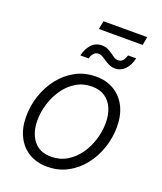

<svg xmlns="http://www.w3.org/2000/svg" viewBox="-155 -946 891 1056"><g transform="rotate(20 290.5 -418.0)"><path d="M248 11.2Q185.5 11.2 140.1 -16.4Q94.7 -43.9 70.1 -93.8Q45.4 -143.6 45.4 -209.5Q45.4 -272.9 65.7 -333.3Q85.9 -393.6 123.8 -441.7Q161.6 -489.7 214.4 -518.3Q267.1 -546.9 332 -546.9Q394.5 -546.9 439.9 -519.3Q485.4 -491.7 510 -442.1Q534.7 -392.6 534.7 -326.2Q534.7 -262.2 514.4 -201.9Q494.1 -141.6 456.1 -93.3Q418 -44.9 365.2 -16.8Q312.5 11.2 248 11.2ZM249.5 -47.9Q300.8 -47.9 341.6 -72.5Q382.3 -97.2 410.9 -137.7Q439.5 -178.2 454.3 -227.3Q469.2 -276.4 469.2 -325.2Q469.2 -372.6 453.6 -409.2Q438 -445.8 407.2 -466.8Q376.5 -487.8 330.6 -487.8Q279.8 -487.8 239.3 -463.6Q198.7 -439.5 170.2 -398.9Q141.6 -358.4 126.2 -309.1Q110.8 -259.8 110.8 -209.5Q110.8 -139.2 145.8 -93.5Q180.7 -47.9 249.5 -47.9ZM414.1 -624Q395 -624 379.6 -631.1Q364.3 -638.2 351.1 -647.2Q337.9 -656.2 326.2 -663.1Q314.5 -669.9 302.7 -669.9Q285.6 -669.9 274.4 -657Q263.2 -644 259.3 -626.5H210.9Q219.7 -667 243.9 -693.1Q268.1 -719.2 304.2 -719.2Q324.2 -719.2 339.1 -712.2Q354 -705.1 366.2 -696Q378.4 -687 389.9 -679.7Q401.4 -672.4 414.6 -672.4Q429.7 -672.4 439.9 -682.9Q450.2 -693.4 457.5 -716.3H504.9Q495.1 -673.3 470.9 -648.7Q446.8 -624 414.1 -624ZM522 -846.7 513.2 -797.9H256.8L266.1 -846.7Z"/></g></svg>

Font: Inter 18pt Light
Style: Italic
Weight: 300
Italic angle: -9.3988°
Designer: Rasmus Andersson
Foundry: rsms
Version: Version 4.001;git-66647c0bb